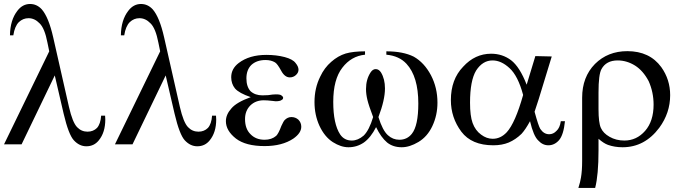

<svg xmlns="http://www.w3.org/2000/svg" viewBox="-20 -714 3401 950"><path d="M251 -340.8Q210 -255.9 86.9 0Q65.4 0 0 0Q55.7 -115.2 223.6 -460Q221.7 -470.7 214.8 -502.9Q201.2 -574.2 175.8 -598.6Q151.4 -624 121.1 -624Q93.8 -624 73.2 -604.5Q52.7 -584 45.9 -539.1Q40 -539.1 29.3 -539.1Q30.3 -615.2 66.4 -661.1Q91.8 -694.3 128.9 -694.3Q162.1 -694.3 186.5 -668Q220.7 -628.9 243.2 -529.3Q268.6 -414.1 321.3 -184.6Q338.9 -108.4 361.3 -85Q382.8 -62.5 413.1 -62.5Q441.4 -62.5 460 -81.1Q477.5 -100.6 480.5 -141.6Q487.3 -141.6 500 -141.6Q501 -128.9 501 -123Q501 -58.6 468.8 -19.5Q445.3 9.8 407.2 9.8Q373 9.8 345.7 -19.5Q319.3 -47.9 294.9 -151.4Q280.3 -213.9 251 -340.8Z M799.8 -340.8Q758.8 -255.9 635.7 0Q614.3 0 548.8 0Q604.5 -115.2 772.5 -460Q770.5 -470.7 763.7 -502.9Q750 -574.2 724.6 -598.6Q700.2 -624 669.9 -624Q642.6 -624 622.1 -604.5Q601.6 -584 594.7 -539.1Q588.9 -539.1 578.1 -539.1Q579.1 -615.2 615.2 -661.1Q640.6 -694.3 677.7 -694.3Q710.9 -694.3 735.4 -668Q769.5 -628.9 792 -529.3Q817.4 -414.1 870.1 -184.6Q887.7 -108.4 910.2 -85Q931.6 -62.5 961.9 -62.5Q990.2 -62.5 1008.8 -81.1Q1026.4 -100.6 1029.3 -141.6Q1036.1 -141.6 1048.8 -141.6Q1049.8 -128.9 1049.8 -123Q1049.8 -58.6 1017.6 -19.5Q994.1 9.8 956.1 9.8Q921.9 9.8 894.5 -19.5Q868.2 -47.9 843.8 -151.4Q829.1 -213.9 799.8 -340.8Z M1220.7 -233.4Q1163.1 -252.9 1142.6 -276.4Q1124 -299.8 1124 -332Q1124 -374 1161.1 -402.3Q1213.9 -442.4 1297.9 -442.4Q1347.7 -442.4 1388.7 -431.6Q1428.7 -420.9 1442.4 -402.3Q1457 -384.8 1457 -369.1Q1457 -354.5 1444.3 -342.8Q1431.6 -331.1 1414.1 -331.1Q1388.7 -331.1 1371.1 -364.3Q1352.5 -398.4 1340.8 -405.3Q1321.3 -417 1293.9 -417Q1250 -417 1223.6 -392.6Q1199.2 -368.2 1199.2 -326.2Q1199.2 -285.2 1219.7 -262.7Q1242.2 -242.2 1278.3 -242.2Q1292 -242.2 1306.6 -243.2Q1331.1 -247.1 1344.7 -247.1Q1366.2 -247.1 1372.1 -242.2Q1380.9 -236.3 1380.9 -230.5Q1380.9 -222.7 1374 -219.7Q1366.2 -212.9 1343.8 -212.9Q1338.9 -212.9 1327.1 -214.8Q1301.8 -217.8 1285.2 -217.8Q1245.1 -217.8 1218.8 -192.4Q1192.4 -166 1192.4 -125Q1192.4 -76.2 1219.7 -49.8Q1246.1 -22.5 1289.1 -22.5Q1324.2 -22.5 1346.7 -42Q1358.4 -53.7 1372.1 -90.8Q1382.8 -114.3 1388.7 -120.1Q1403.3 -134.8 1421.9 -134.8Q1441.4 -134.8 1456.1 -122.1Q1470.7 -107.4 1470.7 -86.9Q1470.7 -55.7 1431.6 -28.3Q1376 8.8 1289.1 8.8Q1196.3 8.8 1147.5 -28.3Q1097.7 -67.4 1097.7 -114.3Q1097.7 -147.5 1125 -177.7Q1150.4 -208 1220.7 -233.4Z M1891.6 -443.4Q1891.6 -447.3 1891.6 -460Q1974.6 -460 2027.3 -433.6Q2079.1 -404.3 2112.3 -341.8Q2144.5 -280.3 2144.5 -206.1Q2144.5 -143.6 2119.1 -89.8Q2094.7 -38.1 2050.8 -11.7Q2006.8 14.6 1967.8 14.6Q1924.8 14.6 1895.5 -8.8Q1865.2 -34.2 1840.8 -85Q1814.5 -33.2 1780.3 -8.8Q1746.1 14.6 1704.1 14.6Q1667 14.6 1627 -10.7Q1585.9 -37.1 1560.5 -91.8Q1536.1 -145.5 1536.1 -209Q1536.1 -278.3 1564.5 -335Q1585 -378.9 1619.1 -408.2Q1652.3 -437.5 1690.4 -449.2Q1727.5 -460 1786.1 -460Q1786.1 -454.1 1786.1 -443.4Q1717.8 -436.5 1673.8 -378.9Q1628.9 -321.3 1628.9 -210Q1628.9 -100.6 1663.1 -48.8Q1683.6 -18.6 1720.7 -18.6Q1751 -18.6 1779.3 -43Q1806.6 -69.3 1826.2 -134.8Q1804.7 -191.4 1797.9 -219.7Q1791 -248 1791 -273.4Q1791 -321.3 1813.5 -355.5Q1824.2 -372.1 1838.9 -372.1Q1854.5 -372.1 1865.2 -355.5Q1884.8 -323.2 1884.8 -276.4Q1884.8 -219.7 1852.5 -134.8Q1873 -68.4 1899.4 -44.9Q1923.8 -22.5 1956.1 -22.5Q1994.1 -22.5 2017.6 -51.8Q2049.8 -91.8 2049.8 -202.1Q2049.8 -335 1991.2 -398.4Q1955.1 -437.5 1891.6 -443.4Z M2628.9 -436.5Q2648.4 -435.5 2710 -434.6Q2693.4 -381.8 2645.5 -223.6Q2639.6 -204.1 2625 -161.1Q2644.5 -89.8 2653.3 -76.2Q2670.9 -49.8 2697.3 -49.8Q2717.8 -49.8 2733.4 -66.4Q2750 -81.1 2754.9 -114.3Q2761.7 -114.3 2775.4 -114.3Q2768.6 -46.9 2746.1 -20.5Q2723.6 4.9 2693.4 4.9Q2665 4.9 2643.6 -18.6Q2620.1 -40 2602.5 -114.3Q2580.1 -73.2 2560.5 -51.8Q2531.2 -23.4 2497.1 -8.8Q2463.9 4.9 2420.9 4.9Q2313.5 4.9 2262.7 -62.5Q2210.9 -131.8 2210.9 -218.8Q2210.9 -321.3 2271.5 -383.8Q2330.1 -448.2 2410.2 -448.2Q2465.8 -448.2 2508.8 -416Q2551.8 -382.8 2585.9 -294.9Q2600.6 -341.8 2628.9 -436.5ZM2568.4 -244.1Q2543 -338.9 2501 -377Q2460 -415 2417 -415Q2368.2 -415 2335.9 -365.2Q2305.7 -315.4 2305.7 -206.1Q2305.7 -140.6 2318.4 -105.5Q2332 -68.4 2360.4 -47.9Q2387.7 -27.3 2418 -27.3Q2457 -27.3 2487.3 -59.6Q2529.3 -105.5 2568.4 -244.1Z M2941.4 -27.3Q2941.4 -12.7 2941.4 30.3Q2941.4 151.4 2924.8 215.8Q2897.5 215.8 2841.8 215.8Q2851.6 184.6 2854.5 165Q2860.4 131.8 2860.4 82Q2860.4 -22.5 2860.4 -230.5Q2860.4 -333 2923.8 -397.5Q2987.3 -460.9 3084 -460.9Q3194.3 -460.9 3252 -381.8Q3295.9 -320.3 3295.9 -243.2Q3295.9 -155.3 3242.2 -82Q3169.9 14.6 3060.5 14.6Q3021.5 14.6 2988.3 2.9Q2966.8 -4.9 2941.4 -27.3ZM2941.4 -173.8Q2941.4 -106.4 2953.1 -81.1Q2964.8 -54.7 2996.1 -37.1Q3028.3 -18.6 3069.3 -18.6Q3129.9 -18.6 3171.9 -66.4Q3213.9 -114.3 3213.9 -196.3Q3213.9 -257.8 3189.5 -312.5Q3162.1 -364.3 3122.1 -389.6Q3081.1 -415 3036.1 -415Q2979.5 -415 2956.1 -372.1Q2941.4 -345.7 2941.4 -256.8Q2941.4 -229.5 2941.4 -173.8Z"/></svg>

Font: Griech2
Style: Regular
Weight: 400
Version: 001.007